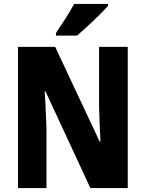

<svg xmlns="http://www.w3.org/2000/svg" viewBox="-20 -951 736 971"><path d="M626 0H437L210 -489H206Q210 -431 211.5 -385.5Q213 -340 215 -303V0H71V-714H259L484 -235H488Q485 -291 483.5 -333.5Q482 -376 481 -415V-714H626ZM526 -921Q510 -903 482.5 -875.5Q455 -848 424.5 -820Q394 -792 370 -771H263V-784Q288 -821 312.5 -859.5Q337 -898 355 -931H526Z"/></svg>

Font: Noto Sans Telugu Condensed ExtraBold
Style: Regular
Weight: 800
Width: 3
Designer: Jelle Bosma - Monotype Design Team
Foundry: Monotype Imaging Inc.
Version: Version 2.005; ttfautohint (v1.8.4.7-5d5b)